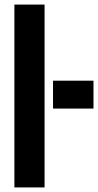

<svg xmlns="http://www.w3.org/2000/svg" viewBox="-20 -820 429 840"><path d="M43 0V-800H175V0ZM212 -345V-467H389V-345Z"/></svg>

Font: Big Shoulders Text ExtraBold
Style: Regular
Weight: 800
Designer: Patric King
Foundry: XO Type Co
Version: Version 1.000; ttfautohint (v1.8.2)